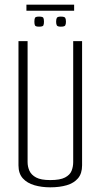

<svg xmlns="http://www.w3.org/2000/svg" viewBox="-20 -796 430 821"><path d="M195 5Q158 5 127 -4Q96 -13 77.5 -33.5Q59 -54 59 -89V-620H98V-103Q98 -83 106 -65.5Q114 -48 134.5 -37Q155 -26 195 -26Q237 -26 258 -37Q279 -48 286 -65.5Q293 -83 293 -103V-620H331V-89Q331 -54 313.5 -33.5Q296 -13 265.5 -4Q235 5 195 5ZM240 -682Q226 -682 223 -687.5Q220 -693 220 -703Q220 -714 223 -719.5Q226 -725 240 -725Q256 -725 259 -719.5Q262 -714 262 -703Q262 -693 259 -687.5Q256 -682 240 -682ZM147 -682Q132 -682 129.5 -687.5Q127 -693 127 -703Q127 -714 129.5 -719.5Q132 -725 147 -725Q163 -725 165.5 -719.5Q168 -714 168 -703Q168 -693 165.5 -687.5Q163 -682 147 -682ZM93 -750V-776H297V-750Z"/></svg>

Font: Smooch Sans Thin Light
Style: Regular
Weight: 300
Version: Version 1.010